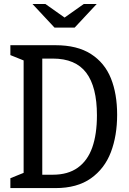

<svg xmlns="http://www.w3.org/2000/svg" viewBox="-20 -961 660 981"><path d="M33 -50.5 120.7 -85.8 100.7 -47.2V-682.8L120.7 -644.2L33 -679.5V-730H263.8Q374.7 -730 444.8 -685Q514.8 -640 546.7 -560.8Q578.5 -481.7 578.5 -375Q578.5 -267.3 546.4 -183.2Q514.3 -99.2 444.2 -49.6Q374 0 263.8 0H33ZM171.3 -68.3H249.8Q327.2 -68.3 377.4 -104.2Q427.7 -140.2 451.5 -207.8Q475.3 -275.5 475.3 -372Q475.3 -516.8 420.7 -589.2Q366 -661.7 249.8 -661.7H171.3L196 -683V-50.8ZM258.5 -820H361.5L474.2 -940.7H408.2L310 -871.3L211.8 -940.7H145.8Z"/></svg>

Font: Monaspace Xenon Var ExtraLight
Style: Regular
Weight: 200
Designer: Riley Cran and the Lettermatic Team
Version: Version 1.200 (Monaspace Xenon Var)